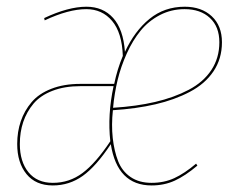

<svg xmlns="http://www.w3.org/2000/svg" viewBox="-20 -548 716 577"><path d="M239.7 -527.8Q289.6 -527.8 320.1 -493.9Q350.6 -460 355.5 -392.1Q384.3 -454.6 429.2 -491.2Q474.1 -527.8 535.2 -527.8Q585.4 -527.8 616.2 -499.3Q647 -470.7 647 -420.9Q647 -371.6 621.6 -333.7Q596.2 -295.9 550.5 -272Q504.9 -248 447.3 -234.6Q389.6 -221.2 319.3 -216.8Q314.5 -172.9 318.8 -133.3Q323.2 -93.8 335 -63.7Q346.7 -33.7 372.3 -16.1Q397.9 1.5 435.5 1.5Q473.1 1.5 503.9 -12.7Q534.7 -26.9 569.3 -56.2L573.2 -50.3Q536.6 -19.5 505.1 -5.1Q473.6 9.3 435.5 9.3Q332.5 9.3 313 -114.7Q269 -48.3 228.8 -19.5Q188.5 9.3 138.7 9.3Q87.4 9.3 59.6 -24.9Q31.7 -59.1 31.7 -115.2Q31.7 -152.3 42.5 -183.8Q53.2 -215.3 75 -241Q96.7 -266.6 134.3 -281.2Q171.9 -295.9 221.2 -295.9H323.2Q332.5 -340.3 349.1 -379.9Q346.7 -449.7 316.9 -485.1Q287.1 -520.5 239.3 -520.5Q186 -520.5 114.3 -486.8L112.8 -493.7Q185.1 -527.8 239.7 -527.8ZM534.7 -520.5Q494.6 -520.5 460.4 -502.7Q426.3 -484.9 402.6 -455.8Q378.9 -426.8 361.1 -387.5Q343.3 -348.1 333.5 -307.6Q323.7 -267.1 319.8 -224.1Q390.1 -228.5 446.5 -241.7Q502.9 -254.9 547.1 -278.1Q591.3 -301.3 615.2 -337.6Q639.2 -374 639.2 -420.9Q639.2 -467.8 610.8 -494.1Q582.5 -520.5 534.7 -520.5ZM321.3 -289.1H221.7Q173.8 -289.1 137.7 -275.1Q101.6 -261.2 80.8 -236.6Q60.1 -211.9 49.8 -181.4Q39.6 -150.9 39.6 -115.2Q39.6 -62.5 65.4 -30.5Q91.3 1.5 138.7 1.5Q188.5 1.5 228 -28.1Q267.6 -57.6 311.5 -123.5Q302.7 -202.6 321.3 -289.1Z"/></svg>

Font: Fira Sans Compressed Eight
Style: Italic
Weight: 100
Width: 3
Italic angle: -8°
Designer: Carrois Corporate & Edenspiekermann AG
Foundry: Carrois Corporate GbR & Edenspiekermann AG
Version: Version 4.203;PS 004.203;hotconv 1.0.88;makeotf.lib2.5.64775